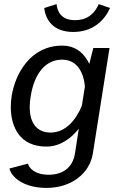

<svg xmlns="http://www.w3.org/2000/svg" viewBox="-20 -737 598 948"><path d="M198.3 -697.5C205 -640.8 240.8 -579.2 341.7 -579.2C442.5 -579.2 498.3 -640.8 523.3 -697.5L467.5 -716.7C451.7 -680.8 420.8 -637.5 350.8 -637.5C280.8 -637.5 263.3 -680.8 259.2 -716.7ZM37.5 -262.5C35 -245 33.3 -227.5 33.3 -209.2C33.3 -111.7 76.7 -13.3 208.3 -13.3C277.5 -13.3 330.8 -53.3 369.2 -101.7L350 21.7C338.3 93.3 286.7 125.8 220 125.8C150.8 125.8 121.7 90.8 118.3 70.8L26.7 95C34.2 131.7 89.2 190.8 210 190.8C332.5 190.8 422.5 119.2 438.3 21.7L520.8 -500H440.8L420.8 -421.7C397.5 -470.8 356.7 -511.7 286.7 -511.7C130.8 -511.7 55 -373.3 37.5 -262.5ZM399.2 -310 384.2 -215C356.7 -147.5 305 -82.5 230 -82.5C163.3 -82.5 126.7 -128.3 126.7 -208.3C126.7 -225 128.3 -243.3 131.7 -262.5C150 -375.8 205.8 -442.5 286.7 -442.5C361.7 -442.5 393.3 -377.5 399.2 -310Z"/></svg>

Font: Boon Medium
Style: Italic
Weight: 500
Italic angle: -9°
Designer: Sungsit Sawaiwan
Foundry: FontUni
Version: Version 3.0